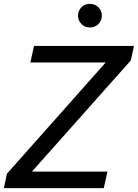

<svg xmlns="http://www.w3.org/2000/svg" viewBox="-31 -979 717 999"><path d="M509 0H-11L5 -75L519 -654H127L146 -740H666L650 -665L135 -86H528ZM437 -836Q410 -836 392.5 -854Q375 -872 375 -897Q375 -923 392.5 -941Q410 -959 437 -959Q463 -959 481 -941Q499 -923 499 -897Q499 -872 481 -854Q463 -836 437 -836Z"/></svg>

Font: Be Vietnam Pro Variable Thin
Style: Italic
Weight: 100
Italic angle: -12°
Designer: Lam Bao, Tony Le, Vietanh Nguyen
Foundry: Yellow Type Foundry
Version: Version 1.002